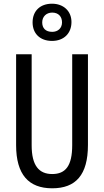

<svg xmlns="http://www.w3.org/2000/svg" viewBox="-20 -1007 562 1037"><path d="M261 -786C325 -786 366 -827 366 -888C366 -948 322 -987 261 -987C196 -987 156 -947 156 -886C156 -826 196 -786 261 -786ZM262 -835C226 -835 208 -855 208 -886C208 -917 230 -939 262 -939C296 -939 315 -917 315 -886C315 -855 293 -835 262 -835ZM455 -224V-714H370V-223C370 -111 334 -67 262 -67C191 -67 151 -112 151 -222V-714H67V-223C67 -64 135 10 262 10C389 10 455 -62 455 -224Z"/></svg>

Font: Noto Sans Arabic ExtCond
Style: Regular
Weight: 400
Width: 2
Designer: Monotype Design Team, Nadine Chahine, Nizar Qandah and Khaled Hosny
Foundry: Monotype Imaging Inc.
Version: Version 2.012